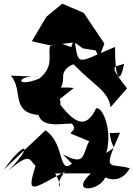

<svg xmlns="http://www.w3.org/2000/svg" viewBox="-81 -996 725 1043"><path d="M310 -107C234 -45 273 -216 166 -288L-61 -74C62 -244 104 -210 -35 -69C91 -179 79 -120 112 -96C62 66 90 34 273 -64C197 22 282 58 219 -54H412C289 63 474 41 493 -41C395 -103 544 60 624 -82C512 -115 473 -52 571 -275L515 -273C527 -168 566 -215 496 -165C533 -287 474 -422 441 -407C391 -303 334 -314 247 -427C252 -515 184 -410 220 -439L320 -518C132 -538 265 -439 262 -581C262 -581 258 -625 319 -647C432 -528 505 -506 520 -414L609 -516C501 -653 541 -627 593 -650C571 -532 543 -563 544 -741C334 -655 346 -626 323 -789L306 -740C199 -777 274 -759 192 -748C175 -709 219 -637 132 -569C-7 -513 10 -594 135 -579L-22 -585C50 -503 -31 -378 145 -370C159 -415 35 -430 125 -389C135 -280 295 -339 326 -321L399 -279C366 -355 271 -343 262 -364C367 -292 299 -286 304 -270C424 -221 468 -200 406 -233C364 -162 390 -88 260 -158ZM486 -759 374 -926 257 -976 171 -905 92 -772 189 -750 327 -766 232 -833 369 -733 439 -722 457 -684Z"/></svg>

Font: Asimov Silicon
Style: Regular
Weight: 400
Designer: Google
Version: Version 2.000980; 2014